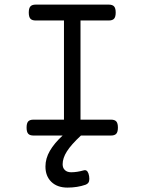

<svg xmlns="http://www.w3.org/2000/svg" viewBox="-20 -600 640 850"><path d="M502 -35.2Q502 -16.1 494.9 -8.1Q487.8 0 471.2 0H338.4Q294.9 40.5 276.1 70.3Q257.3 100.1 257.3 127Q257.3 144 267.6 153.3Q277.8 162.6 294.9 162.6Q320.3 162.6 350.1 154.3Q354 153.3 355.5 153.3Q370.1 153.3 374.5 179.7Q375.5 188.5 375.5 191.9Q375.5 202.6 371.3 208.7Q367.2 214.8 358.9 217.8Q322.3 230.5 278.8 230.5Q233.4 230.5 207.3 205.1Q181.2 179.7 181.2 137.2Q181.2 101.6 200.7 67.9Q220.2 34.2 257.3 0H128.4Q111.8 0 104.7 -8.1Q97.7 -16.1 97.7 -35.2Q97.7 -54.2 104.7 -62.3Q111.8 -70.3 128.4 -70.3H263.2V-509.3H138.2Q121.6 -509.3 114.5 -517.3Q107.4 -525.4 107.4 -544.4Q107.4 -563.5 114.5 -571.5Q121.6 -579.6 138.2 -579.6H461.4Q478 -579.6 485.1 -571.5Q492.2 -563.5 492.2 -544.4Q492.2 -525.4 485.1 -517.3Q478 -509.3 461.4 -509.3H336.4V-70.3H471.2Q487.8 -70.3 494.9 -62.3Q502 -54.2 502 -35.2Z"/></svg>

Font: Courier Prime Code
Style: Regular
Weight: 400
Designer: Alan Dague-Greene
Foundry: Quote-Unquote Apps
Version: Version 3.0318